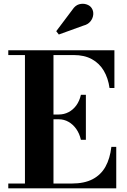

<svg xmlns="http://www.w3.org/2000/svg" viewBox="-20 -1023 690 1043"><path d="M25 0V-26H115.5V-724H25V-750H601.5V-545H575Q567.5 -598.5 543.8 -638.8Q520 -679 479.2 -701.5Q438.5 -724 380 -724H270.5V-26H370Q438 -26 483 -49.5Q528 -73 552.8 -117.2Q577.5 -161.5 585 -225H611.5V0ZM419.5 -263.5Q412 -297 394.5 -322Q377 -347 352.5 -361Q328 -375 299.5 -375H252V-401H299.5Q328 -401 352.5 -413.8Q377 -426.5 394.5 -450.5Q412 -474.5 419.5 -508H446.5V-263.5ZM299.5 -835.5 285.5 -853.5 373.5 -970.5Q389 -994 410 -999.8Q431 -1005.5 450 -999.2Q469 -993 478 -979Q488.5 -963 486.5 -943Q484.5 -923 471 -906.5Q457.5 -890 433.5 -884Z"/></svg>

Font: Bodoni Moda SC 9pt
Style: Bold
Weight: 700
Designer: Owen Earl
Foundry: indestructible type
Version: Version 2.005